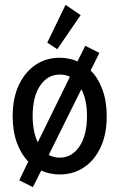

<svg xmlns="http://www.w3.org/2000/svg" viewBox="-20 -707 490 788"><path d="M115 61 59 33 96 -44Q66 -75 49 -122Q32 -169 32 -230Q32 -304 57 -357.5Q82 -411 125.5 -440.5Q169 -470 225 -470Q264 -470 298 -455L330 -519L388 -490L352 -418Q383 -387 400.5 -339Q418 -291 418 -230Q418 -156 393 -102.5Q368 -49 324.5 -20Q281 9 225 9Q184 9 149 -7ZM114 -231Q114 -167 135 -123L267 -392Q248 -401 225 -401Q176 -401 145 -356Q114 -311 114 -231ZM225 -60Q275 -60 306 -106Q337 -152 337 -231Q337 -297 314 -341L180 -71Q201 -60 225 -60ZM215 -505 174 -532 249 -687 311 -645Z"/></svg>

Font: Inconsolata SemiCondensed Medium
Style: Regular
Weight: 500
Width: 4
Monospace: yes
Designer: Raph Levien, Cyreal, Brenton Simpson
Foundry: Raph Levien, Cyreal, Google
Version: Version 3.001; ttfautohint (v1.8.2.53-6de2)